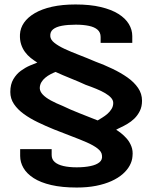

<svg xmlns="http://www.w3.org/2000/svg" viewBox="-20 -700 688 859"><path d="M323.4 139Q371.5 139 410.2 131.3Q448.8 123.6 478.7 110.1Q508.5 96.6 528.9 78.8Q549.2 61 560.2 40.7Q571.2 20.5 572.7 -0.2Q575.6 -25.2 567.8 -45.1Q560.1 -65 547.2 -79.7Q534.3 -94.3 521.1 -104.6Q507.9 -114.8 499.6 -119.3Q506.4 -123.7 520 -129.9Q533.7 -136.2 550 -145.8Q566.4 -155.4 581.2 -169.6Q595.9 -183.9 605.6 -203.5Q615.4 -223.1 615.4 -249.4Q615.4 -280.8 597.7 -306.6Q580.1 -332.3 550.3 -353.4Q520.4 -374.4 483.2 -392.2Q446 -410.1 407.1 -424.3Q368.7 -440.7 333.1 -454.4Q297.6 -468 269.2 -481.2Q240.8 -494.5 223.5 -508.3Q206.1 -522.1 205 -537.6Q203.6 -557.5 217.2 -568.6Q230.8 -579.8 256.9 -584.7Q282.9 -589.6 319.1 -589.6Q352.5 -589.6 377.7 -584.3Q402.8 -579.1 416.5 -567Q430.2 -555 430.2 -534.5V-508.3H571.8V-538.6Q571.8 -566.8 556.5 -592.4Q541.2 -618 509.8 -637.7Q478.4 -657.3 430.8 -668.6Q383.2 -680 318 -680Q258.7 -680 212.8 -669.8Q166.9 -659.5 135.5 -641Q104.2 -622.6 87.5 -598.5Q70.8 -574.5 69.3 -546Q68.2 -521.7 74.3 -502.4Q80.4 -483.1 91.7 -467.7Q102.9 -452.4 117.3 -440.9Q131.7 -429.5 146.9 -420.1Q134.1 -415.4 113.9 -406.7Q93.7 -398.1 73.7 -383.6Q53.6 -369 39.9 -345.9Q26.1 -322.8 26.1 -288.5Q26.1 -258.8 42.5 -234.4Q58.9 -210 86.7 -189.9Q114.5 -169.8 149.6 -152.9Q184.8 -135.9 221.8 -120.9Q262.1 -104.8 299.8 -90.6Q337.5 -76.4 368 -63.1Q398.6 -49.7 416.8 -35.4Q435.1 -21.2 436.2 -4.8Q439.1 14.2 425.2 25.8Q411.3 37.5 384.6 43Q357.8 48.6 323 48.6Q288.8 48.6 263.5 42.7Q238.3 36.8 224.7 24.8Q211.1 12.8 211.1 -6.5V-32.7H70.2V-2.4Q70.2 25.9 84.9 51.3Q99.6 76.8 130.5 96.8Q161.4 116.7 209.3 127.8Q257.2 139 323.4 139ZM417 -161.2Q376.6 -177.1 334.8 -193.7Q293 -210.2 260.6 -226Q231 -237.8 207.6 -250.5Q184.3 -263.2 171.3 -277Q158.4 -290.8 157.9 -305.6Q158.2 -320.4 165.1 -332Q172 -343.6 182.9 -352.5Q193.7 -361.5 206.1 -367.9Q218.4 -374.3 228.6 -378.2Q261.1 -363.3 296.6 -349.1Q332.1 -334.9 363.3 -320.5Q388.7 -311.6 411.2 -302.3Q433.7 -293.1 450.6 -283.1Q467.5 -273.1 477 -262.4Q486.6 -251.7 486.6 -239.3Q486.6 -224.9 479.3 -212.8Q472 -200.7 461 -191Q449.9 -181.3 437.9 -174Q425.9 -166.7 417 -161.2Z"/></svg>

Font: Anybody Thin
Style: Regular
Weight: 100
Designer: Tyler Finck
Foundry: Etcetera Type Company
Version: Version 1.114;gftools[0.9.25]